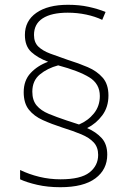

<svg xmlns="http://www.w3.org/2000/svg" viewBox="-20 -780 557 802"><path d="M79 -395Q79 -444 108 -475Q137 -506 181 -522Q138 -538 111 -562.5Q84 -587 84 -634Q84 -693 132 -726.5Q180 -760 264 -760Q311 -760 350 -751.5Q389 -743 421 -730L407 -697Q378 -711 340.5 -719Q303 -727 263 -727Q195 -727 158.5 -703.5Q122 -680 122 -634Q122 -603 140 -585.5Q158 -568 190 -556Q222 -544 263 -530Q308 -516 346.5 -499.5Q385 -483 409 -455.5Q433 -428 433 -381Q433 -333 407.5 -298.5Q382 -264 344 -245Q381 -229 404.5 -203.5Q428 -178 428 -134Q428 -72 378.5 -35Q329 2 232 2Q179 2 135.5 -8Q92 -18 64 -31V-70Q101 -52 144 -41.5Q187 -31 233 -31Q317 -31 353.5 -59.5Q390 -88 390 -133Q390 -165 371.5 -185Q353 -205 319.5 -219Q286 -233 241 -247Q195 -262 158.5 -278.5Q122 -295 100.5 -322Q79 -349 79 -395ZM115 -397Q115 -361 133 -339.5Q151 -318 183.5 -304.5Q216 -291 258 -277L310 -260Q348 -276 372.5 -306.5Q397 -337 397 -379Q397 -430 353 -457Q309 -484 223 -507Q178 -495 146.5 -469Q115 -443 115 -397Z"/></svg>

Font: Noto Sans Gujarati ExtraLight
Style: Regular
Weight: 200
Designer: Jelle Bosma - Monotype Design Team, Universal Thirst
Foundry: Monotype Imaging Inc.
Version: Version 2.106; ttfautohint (v1.8.4.7-5d5b)